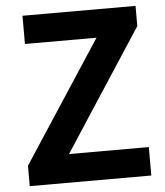

<svg xmlns="http://www.w3.org/2000/svg" viewBox="-53 -787 718 834"><g transform="rotate(-5 306.5 -370.0)"><path d="M43 0H573V-124H225L569 -652V-740H76V-617H388L43 -89Z"/></g></svg>

Font: Noto Sans Japanese Bold
Style: Bold
Weight: 700
Designer: Ryoko NISHIZUKA (kana & ideographs); Paul D. Hunt (Latin, Greek & Cyrillic); Wenlong ZHANG (bopomofo); Sandoll Communica
Foundry: Adobe Systems Incorporated
Version: Version 1.000;PS 1;hotconv 1.0.78;makeotf.lib2.5.61930